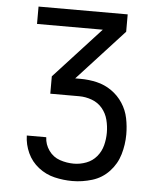

<svg xmlns="http://www.w3.org/2000/svg" viewBox="-53 -575 681 826"><g transform="rotate(5 288.0 -162.5)"><path d="M290 205Q333 205 375.5 192Q418 179 448.5 146.5Q479 114 491.5 71.5Q504 29 504 -15Q504 -50 497 -84.5Q490 -119 470.5 -149Q451 -179 421.5 -199.5Q392 -220 357.5 -228Q323 -236 288 -236H264L465 -455V-530H80V-455H364L163 -236V-161H288Q316 -161 343 -151Q370 -141 388 -119.5Q406 -98 413 -70.5Q420 -43 420 -15Q420 13 413 40Q406 67 388 88.5Q370 110 343.5 120Q317 130 290 130Q259 130 229.5 120Q200 110 181.5 84Q163 58 162 27H78Q79 66 95.5 102Q112 138 143.5 162.5Q175 187 213 196Q251 205 290 205Z"/></g></svg>

Font: Iosevka SS01 Extended
Style: Regular
Weight: 400
Width: 7
Monospace: yes
Designer: Belleve Invis
Foundry: Belleve Invis
Version: Version 3.4.7; ttfautohint (v1.8.3)